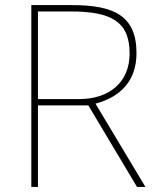

<svg xmlns="http://www.w3.org/2000/svg" viewBox="-20 -734 617 754"><path d="M262 -714H103V0H129V-320H327L518 0H551L355 -327C456 -354 516 -419 516 -525C516 -673 427 -714 262 -714ZM257 -689C413 -689 489 -652 489 -524C489 -410 408 -345 292 -345H129V-689Z"/></svg>

Font: Noto Sans Meetei Mayek Thin
Style: Regular
Weight: 100
Designer: Monotype Design Team and Neelakash Kshetrimayum
Foundry: Monotype Imaging Inc.
Version: Version 2.002